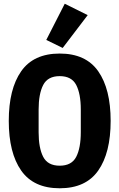

<svg xmlns="http://www.w3.org/2000/svg" viewBox="-20 -997 640 1029"><path d="M300 12Q160 12 93.5 -83Q27 -178 27 -349Q27 -520 93.5 -615Q160 -710 300 -710Q440 -710 506.5 -615Q573 -520 573 -349Q573 -178 506.5 -83Q440 12 300 12ZM300 -109Q364 -109 388.5 -156.5Q413 -204 413 -289V-410Q413 -494 388.5 -541.5Q364 -589 300 -589Q236 -589 211.5 -541.5Q187 -494 187 -410V-288Q187 -204 211.5 -156.5Q236 -109 300 -109ZM316 -740 228 -783 327 -977 450 -916Z"/></svg>

Font: Lilex Nerd Font
Style: Bold
Weight: 700
Designer: Mike Abbink, Paul van der Laan, Pieter van Rosmalen, Mikhael Khrustik
Foundry: Mikhael Khrustik
Version: Version 2.400; ttfautohint (v1.8.4.7-5d5b);Nerd Fonts 3.3.0